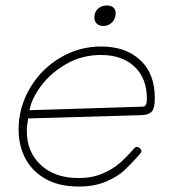

<svg xmlns="http://www.w3.org/2000/svg" viewBox="-20 -682 621 702"><path d="M48 -208Q48 -288 88.5 -358Q129 -428 198.5 -470Q268 -512 350 -512Q439 -512 492.5 -462.5Q546 -413 546 -324Q546 -286 535 -274Q524 -262 498 -261L83 -249Q78 -222 78 -203Q78 -126 129.5 -78.5Q181 -31 267 -31Q317 -31 355 -47.5Q393 -64 417.5 -85.5Q442 -107 472 -141Q476 -145 480 -145Q486 -145 491.5 -140Q497 -135 497 -130Q497 -124 489 -116Q458 -81 434.5 -59Q411 -37 368.5 -18.5Q326 0 267 0Q195 0 145.5 -28.5Q96 -57 72 -104Q48 -151 48 -208ZM500 -292Q509 -292 513 -298.5Q517 -305 517 -322Q517 -396 471.5 -438.5Q426 -481 349 -481Q280 -481 223 -448.5Q166 -416 130.5 -368.5Q95 -321 88 -279ZM325 -618Q325 -638 338 -650Q351 -662 371 -662Q386 -662 394.5 -654.5Q403 -647 403 -634Q403 -614 390 -600.5Q377 -587 358 -587Q343 -587 334 -595.5Q325 -604 325 -618Z"/></svg>

Font: Mali ExtraLight
Style: Italic
Weight: 275
Italic angle: -10°
Version: Version 1.000; ttfautohint (v1.6)